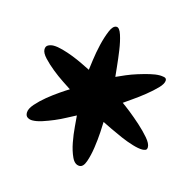

<svg xmlns="http://www.w3.org/2000/svg" viewBox="-76 -816 610 608"><g transform="rotate(15 229.5 -512.0)"><path d="M428.7 -616.2Q428.7 -605.5 414.1 -590.3Q399.4 -575.2 379.9 -559.6Q360.4 -543.9 341.8 -531.2Q323.2 -518.6 315.4 -512.7Q324.2 -506.8 342.8 -492.2Q361.3 -477.5 380.4 -460.4Q399.4 -443.4 414.1 -426.3Q428.7 -409.2 428.7 -397.5Q428.7 -389.6 423.8 -387.7Q418.9 -385.7 413.1 -385.7Q400.4 -385.7 380.9 -391.6Q361.3 -397.5 341.3 -406.2Q321.3 -415 302.7 -423.8Q284.2 -432.6 272.5 -438.5Q272.5 -429.7 271 -404.8Q269.5 -379.9 265.6 -353Q261.7 -326.2 254.4 -305.2Q247.1 -284.2 234.4 -284.2Q218.8 -284.2 209.5 -304.2Q200.2 -324.2 195.3 -350.1Q190.4 -376 188.5 -400.9Q186.5 -425.8 185.5 -436.5Q173.8 -430.7 156.7 -421.4Q139.6 -412.1 121.1 -404.3Q102.5 -396.5 84.5 -390.6Q66.4 -384.8 52.7 -384.8Q43.9 -384.8 37.1 -389.2Q30.3 -393.6 30.3 -404.3Q30.3 -417 44.4 -433.1Q58.6 -449.2 77.1 -464.4Q95.7 -479.5 114.3 -492.2Q132.8 -504.9 142.6 -510.7Q133.8 -516.6 115.2 -528.8Q96.7 -541 78.6 -555.7Q60.5 -570.3 46.4 -585.4Q32.2 -600.6 32.2 -612.3Q32.2 -623 40.5 -627Q48.8 -630.9 57.6 -630.9Q70.3 -630.9 87.9 -626Q105.5 -621.1 123 -614.3Q140.6 -607.4 156.7 -599.6Q172.9 -591.8 184.6 -585.9Q185.5 -593.8 189 -619.1Q192.4 -644.5 198.7 -671.4Q205.1 -698.2 213.9 -719.2Q222.7 -740.2 234.4 -740.2Q244.1 -740.2 251 -719.2Q257.8 -698.2 261.7 -670.9Q265.6 -643.6 268.1 -618.7Q270.5 -593.8 271.5 -585.9Q284.2 -591.8 301.3 -599.1Q318.4 -606.4 337.4 -612.3Q356.4 -618.2 374.5 -622.6Q392.6 -627 407.2 -627Q412.1 -627 420.4 -625.5Q428.7 -624 428.7 -616.2Z"/></g></svg>

Font: Chewy
Style: Regular
Weight: 400
Designer: Squid
Foundry: Font Diner, Inc DBA Sideshow
Version: Version 1.000